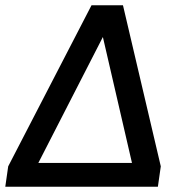

<svg xmlns="http://www.w3.org/2000/svg" viewBox="-25 -706 689 726"><path d="M-5 0 6 -77 321 -686H440L583 -77L572 0ZM120 -90H474L364 -566Z"/></svg>

Font: Chivo SemiBold
Style: Italic
Weight: 600
Italic angle: -8.05°
Designer: Hector Gatti
Foundry: Omnibus-Type
Version: Version 2.002